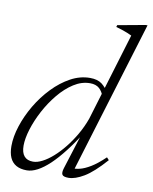

<svg xmlns="http://www.w3.org/2000/svg" viewBox="-82 -775 674 847"><g transform="rotate(10 255.0 -351.5)"><path d="M369 -367Q361.5 -390.5 346.5 -404Q331.5 -417.5 305 -417.5Q267.5 -417.5 232 -394.8Q196.5 -372 166 -335Q135.5 -298 112.5 -254.8Q89.5 -211.5 76.5 -169.5Q63.5 -127.5 63.5 -95.5Q63.5 -64.5 76.8 -48.8Q90 -33 116.5 -33Q135.5 -33 158.2 -44.8Q181 -56.5 205 -77.8Q229 -99 252 -127.8Q275 -156.5 294.8 -190.8Q314.5 -225 328 -262.5L447 -656Q438 -660.5 426.8 -665Q415.5 -669.5 402.8 -673.8Q390 -678 375.5 -682L378 -690.5L501 -713H510L298.5 -20L288 -35Q304 -33 325.2 -38Q346.5 -43 373.8 -59.5Q401 -76 435 -108.5L445 -97.5Q391.5 -37 352 -13.5Q312.5 10 283 10Q260 10 254.8 1.2Q249.5 -7.5 256 -28.5L310 -199.5H318Q286.5 -149 256.2 -110Q226 -71 197.8 -44.2Q169.5 -17.5 144 -4Q118.5 9.5 96 9.5Q67.5 9.5 48.5 -1.2Q29.5 -12 20.2 -33Q11 -54 11 -84.5Q11 -126.5 26.8 -175Q42.5 -223.5 70.2 -270.5Q98 -317.5 135 -356Q172 -394.5 214.2 -417.5Q256.5 -440.5 301 -440.5Q334.5 -440.5 353.8 -426Q373 -411.5 387 -386Z"/></g></svg>

Font: Newsreader 24pt Light
Style: Italic
Weight: 300
Italic angle: -17°
Designer: Hugues Gentile
Foundry: Production Type
Version: Version 1.003